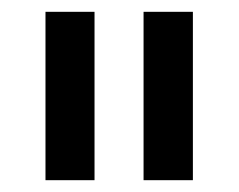

<svg xmlns="http://www.w3.org/2000/svg" viewBox="-20 -717 404 325"><path d="M140 -412H57V-697H140ZM306.5 -412H223V-697H306.5Z"/></svg>

Font: Acari Sans Neue SemiBold
Style: Regular
Weight: 600
Designer: Alfredo Marco Pradil (font), Cristiano Sobral (main changes)
Foundry: Hanken Design Co. (font), Cristiano Sobral (main changes)
Version: Version 2.459;March 19, 2022;FontCreator 14.0.0.2808 64-bit;